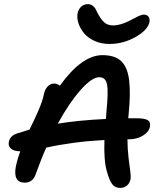

<svg xmlns="http://www.w3.org/2000/svg" viewBox="-20 -917 780 930"><path d="M509.8 -704.1Q469.7 -704.1 437 -719.2Q404.3 -734.4 386 -757.3Q367.7 -780.3 359.6 -805.7Q351.6 -831.1 356 -853Q360.4 -873 373.5 -885Q386.7 -897 405.8 -897Q418.5 -897 428 -889.9Q437.5 -882.8 441.9 -875.2Q446.3 -867.7 452.1 -855Q466.3 -826.7 483.2 -810.3Q500 -793.9 527.8 -793.9Q564.5 -793.9 609.9 -817.9Q616.7 -821.3 628.7 -827.6Q640.6 -834 647.2 -837.2Q653.8 -840.3 662.1 -843.3Q670.4 -846.2 676.8 -846.2Q692.4 -846.2 699.5 -835.9Q706.5 -825.7 704.1 -810.1Q695.3 -771 636.2 -737.5Q577.1 -704.1 509.8 -704.1ZM562 -6.8Q537.6 -6.8 523.7 -24.7Q509.8 -42.5 498 -85.9Q482.4 -135.7 485.8 -238.8Q336.4 -231 204.1 -202.1Q180.7 -150.9 154.8 -78.1Q140.6 -32.2 100.1 -32.2Q41.5 -32.2 57.1 -112.8Q64.5 -147.9 78.1 -184.1Q46.9 -184.6 32.7 -197.3Q18.6 -210 22.9 -230Q28.8 -260.3 64 -271Q115.7 -286.6 123 -289.1Q125 -293.5 132.3 -308.6Q139.6 -323.7 142.1 -328.9Q144.5 -334 150.9 -347.7Q157.2 -361.3 159.9 -367.7Q162.6 -374 167.7 -385.5Q172.9 -397 175.5 -404.5Q178.2 -412.1 181.9 -421.9Q185.5 -431.6 187.7 -440.2Q189.9 -448.7 191.9 -457Q196.3 -482.4 210 -497.3Q223.6 -512.2 242.2 -512.2Q256.8 -512.2 270 -502Q376.5 -649.9 476.1 -649.9Q536.6 -649.9 567.1 -620.8Q597.7 -591.8 605.5 -528.3Q613.3 -464.8 603 -363.8Q602.5 -360.4 602.1 -353.8Q601.6 -347.2 601.1 -344.2H638.2Q681.6 -344.2 696 -334.7Q710.4 -325.2 706.1 -303.2Q701.7 -278.3 672.6 -260.3Q643.6 -242.2 604 -242.2H597.2Q597.7 -194.3 602.8 -151.4Q607.9 -108.4 611.3 -84.7Q614.7 -61 611.8 -46.9Q607.4 -28.3 594 -17.6Q580.6 -6.8 562 -6.8ZM460.9 -543Q425.3 -543 370.6 -481.4Q315.9 -419.9 259.8 -317.9Q359.4 -334.5 493.2 -340.8Q493.2 -351.6 495.1 -371.1Q505.4 -470.7 498.8 -506.8Q492.2 -543 460.9 -543Z"/></svg>

Font: Shantell Sans Irregular
Style: Italic
Weight: 500
Italic angle: -11.31°
Designer: Stephen Nixon, Anya Danilova, Shantell Martin
Foundry: Arrow Type
Version: Version 1.006;[9816181b4]